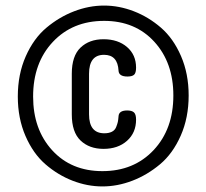

<svg xmlns="http://www.w3.org/2000/svg" viewBox="-20 -705 742 690"><path d="M44 -358Q44 -438 72.5 -502.5Q101 -567 147 -605.5Q193 -644 246.5 -664.5Q300 -685 354 -685Q408 -685 461 -664.5Q514 -644 558.5 -605.5Q603 -567 630.5 -503.5Q658 -440 658 -362Q658 -282 629.5 -217.5Q601 -153 555 -114.5Q509 -76 455.5 -55.5Q402 -35 348 -35Q294 -35 241 -55.5Q188 -76 143.5 -114.5Q99 -153 71.5 -216.5Q44 -280 44 -358ZM99 -358Q99 -240 167.5 -165Q236 -90 348 -90Q461 -90 532 -165.5Q603 -241 603 -362Q603 -480 534.5 -555Q466 -630 354 -630Q241 -630 170 -554.5Q99 -479 99 -358ZM238 -294V-440Q238 -504 269.5 -534Q301 -564 352 -564Q404 -564 436.5 -536Q469 -508 469 -462Q469 -443 462 -436.5Q455 -430 438 -430Q407 -430 406 -451Q403 -508 354 -508Q300 -508 300 -440V-294Q300 -226 355 -226Q371 -226 382 -231.5Q393 -237 397.5 -248.5Q402 -260 403.5 -267Q405 -274 406 -287Q407 -308 437 -308Q454 -308 461.5 -301Q469 -294 469 -275Q469 -228 436.5 -199Q404 -170 352 -170Q301 -170 269.5 -200Q238 -230 238 -294Z"/></svg>

Font: TerminalDosisSemiBold
Style: Bold
Weight: 600
Designer: EdgarTolentino, PabloImpallari, IginoMarini
Foundry: EdgarTolentino, PabloImpallari, IginoMarini
Version: Version 1.006